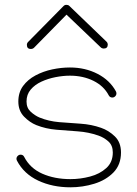

<svg xmlns="http://www.w3.org/2000/svg" viewBox="-20 -777 574 802"><path d="M245.6 -752Q250.5 -756.8 257.3 -756.8Q265.1 -756.8 269.5 -752.4L424.3 -603.5Q427.7 -600.6 429 -596.7Q430.2 -592.8 430.2 -591.3Q430.2 -574.2 413.1 -574.2Q411.1 -574.2 407.5 -575.2Q403.8 -576.2 400.9 -579.1L257.8 -715.8L122.1 -577.6Q119.1 -574.7 115.5 -573.5Q111.8 -572.3 109.4 -572.3Q92.3 -572.3 92.3 -589.4Q92.3 -596.7 97.2 -601.6ZM272 -495.1Q335.9 -495.1 387.5 -468.5Q439 -441.9 464.4 -395Q466.3 -391.1 466.3 -386.7Q466.3 -379.9 461.2 -374.8Q456.1 -369.6 449.2 -369.6Q439 -369.6 434.1 -378.9Q413.6 -418 370.1 -439.5Q326.7 -460.9 272 -460.9Q243.7 -460.9 212.2 -454.8Q180.7 -448.7 153.1 -436Q125.5 -423.3 108.2 -402.8Q90.8 -382.3 90.8 -353Q90.8 -326.2 108.2 -310.3Q125.5 -294.4 145 -286.1Q183.1 -270.5 227.3 -266.8Q271.5 -263.2 316.7 -260.3Q361.8 -257.3 401.9 -243.2Q433.6 -232.4 459.5 -207.5Q485.4 -182.6 485.4 -140.1Q485.4 -88.9 453.9 -56.6Q422.4 -24.4 373.8 -9.5Q325.2 5.4 274.4 5.4Q199.2 5.4 139.4 -22.7Q79.6 -50.8 50.8 -106Q48.8 -109.9 48.8 -113.8Q48.8 -120.6 54 -125.7Q59.1 -130.9 65.9 -130.9Q76.7 -130.9 81.1 -121.6Q105.5 -74.2 156.7 -51.5Q208 -28.8 274.4 -28.8Q315.9 -28.8 356.4 -39.6Q397 -50.3 424.1 -75Q451.2 -99.6 451.2 -140.1Q451.2 -169.9 432.4 -186.5Q413.6 -203.1 390.6 -210.9Q350.1 -225.1 305.2 -228.3Q260.3 -231.4 215.8 -235.1Q171.4 -238.8 131.8 -254.4Q104 -265.6 80.3 -290Q56.6 -314.5 56.6 -353Q56.6 -391.1 76.4 -418Q96.2 -444.8 128.2 -461.9Q160.2 -479 198 -487.1Q235.8 -495.1 272 -495.1Z"/></svg>

Font: Manjari Thin
Style: Regular
Weight: 100
Designer: Santhosh Thottingal <santhosh.thottingal@gmail.com>
Version: Version 2.000